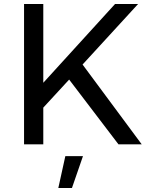

<svg xmlns="http://www.w3.org/2000/svg" viewBox="-20 -720 747 958"><path d="M687 0H571L325 -323L196 -183V0H100V-700H196V-307L554 -700H669L392 -398ZM306 59H394L339 218H271Z"/></svg>

Font: Montserrat arm2
Style: Regular
Weight: 400
Designer: Julieta Ulanovsky
Foundry: Julieta Ulanovsky
Version: Version 6.000